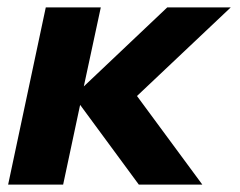

<svg xmlns="http://www.w3.org/2000/svg" viewBox="-20 -500 650 520"><path d="M104 -480H253L207 -266L433 -480H605L351 -240L528 0H356L197 -216L151 0H2Z"/></svg>

Font: Prompt Semibold
Style: Italic
Weight: 600
Italic angle: -12°
Designer: Katatrad Team
Foundry: CadsonDemak
Version: Version 1.000